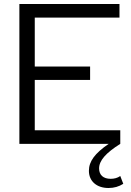

<svg xmlns="http://www.w3.org/2000/svg" viewBox="-20 -720 656 961"><path d="M597 200 582 161C568 171 551 175 534 175C497 175 476 156 476 123C476 84 509 46 582 0V-68H154V-320H431V-387H154V-632H578V-700H77V0H524C454 48 425 88 425 135C425 187 464 221 523 221C551 221 575 214 597 200Z"/></svg>

Font: Red Hat Display
Style: Regular
Weight: 400
Designer: Pentagram, MCKL
Foundry: Pentagram, MCKL
Version: Version 1.023